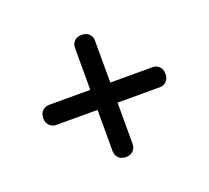

<svg xmlns="http://www.w3.org/2000/svg" viewBox="-84 -663 699 643"><g transform="rotate(-20 265.5 -342.0)"><path d="M47.5 -341Q47.5 -358 57.5 -367.5Q67.5 -377 81.5 -377H450.5Q464 -377 473.5 -367.5Q483 -358 483 -341Q483 -324 473.2 -314.8Q463.5 -305.5 450.5 -305.5H80.5Q67.5 -305.5 57.5 -315Q47.5 -324.5 47.5 -341ZM263.9 -124.5Q247 -124.5 237.5 -134.5Q228 -144.5 228 -158.5V-527.5Q228 -541 237.5 -550.5Q247 -560 263.9 -560Q280.9 -560 290.1 -550.2Q299.3 -540.5 299.3 -527.5V-157.5Q299.3 -144.5 289.9 -134.5Q280.4 -124.5 263.9 -124.5Z"/></g></svg>

Font: Fraunces 72pt Soft
Style: Bold
Weight: 700
Version: Version 1.000;[b76b70a41]